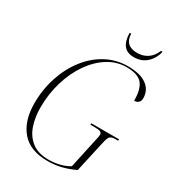

<svg xmlns="http://www.w3.org/2000/svg" viewBox="-214 -1020 1040 1150"><g transform="rotate(30 306.0 -445.5)"><path d="M296 10Q175 10 115.5 -60Q56 -130 56 -251Q56 -348 84.5 -433.5Q113 -519 164 -584.5Q215 -650 283.5 -686.5Q352 -723 432 -723Q516 -723 561 -691Q606 -659 606 -601Q606 -583 595 -572.5Q584 -562 566 -562Q566 -643 535.5 -678.5Q505 -714 427 -714Q360 -714 300.5 -677Q241 -640 196 -575Q151 -510 125.5 -425.5Q100 -341 100 -247Q100 -180 119 -124Q138 -68 181.5 -34Q225 0 297 0Q336 0 373 -9Q410 -18 439 -36L486 -253Q488 -262 489.5 -269.5Q491 -277 491 -284Q491 -296 480 -301.5Q469 -307 440 -307H410L412 -317H604L602 -307H585Q559 -307 548 -297.5Q537 -288 529 -250L481 -34Q435 -12 390.5 -1Q346 10 296 10ZM433 -787Q385 -787 362.5 -816.5Q340 -846 339 -901H350Q352 -819 438 -819Q478 -819 508.5 -839.5Q539 -860 556 -901H567Q555 -850 520 -818.5Q485 -787 433 -787Z"/></g></svg>

Font: Noto Serif Display SemiCondensed ExtraLight
Style: Italic
Weight: 200
Width: 4
Italic angle: -12°
Designer: Monotype Design Team
Foundry: Monotype Imaging Inc.
Version: Version 2.009